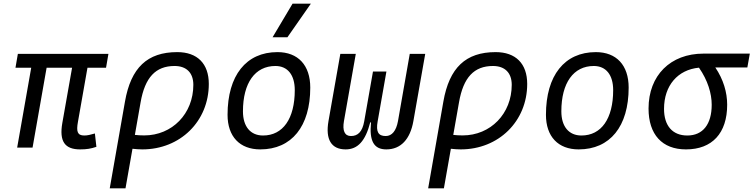

<svg xmlns="http://www.w3.org/2000/svg" viewBox="-20 -815 4160 1060"><path d="M422.4 9.8C459 9.8 481.4 5.9 512.2 -4.4L503.9 -78.1C480.5 -71.3 462.9 -66.9 445.3 -66.9C406.7 -66.9 400.9 -89.4 410.2 -141.6L462.9 -440.9H565.4L578.6 -517.6H78.6L65.4 -440.9H152.3L74.7 0H159.7L237.3 -440.9H377.9L324.2 -136.7C306.2 -34.7 337.4 9.8 422.4 9.8Z M958.5 -527.3C793.5 -527.3 702.6 -441.4 669.9 -253.9L585.9 224.6H672.9L711.4 6.3C729.5 8.3 747.1 9.8 765.6 9.8C975.1 9.8 1132.8 -145.5 1132.8 -351.6C1132.8 -463.9 1069.3 -527.3 958.5 -527.3ZM724.6 -70.3 756.3 -250.5C780.3 -387.7 839.4 -450.7 943.8 -450.7C1009.8 -450.7 1047.4 -412.6 1047.4 -346.7C1047.4 -187.5 930.7 -67.4 776.4 -67.4C757.3 -67.4 739.7 -68.4 724.6 -70.3Z M1417 9.8C1590.3 9.8 1692.9 -117.2 1692.9 -331.5C1692.9 -455.1 1625.5 -527.3 1511.7 -527.3C1338.9 -527.3 1236.3 -398.4 1236.3 -181.2C1236.3 -61 1303.7 9.8 1417 9.8ZM1432.1 -66.9C1362.8 -66.9 1321.3 -116.2 1321.3 -200.2C1321.3 -357.4 1388.2 -450.7 1500.5 -450.7C1568.4 -450.7 1607.4 -400.9 1607.4 -317.4C1607.4 -159.7 1542 -66.9 1432.1 -66.9ZM1484.9 -609.4H1566.9L1696.3 -794.9H1595.2Z M2112.8 9.8C2192.4 9.8 2244.6 -45.9 2262.2 -146.5L2327.6 -517.6H2242.2L2177.2 -146.5C2167.5 -93.3 2144.5 -64 2109.4 -64C2068.8 -64 2054.7 -86.9 2064.9 -144.5L2113.3 -419.9H2039.1L1990.7 -145C1980.5 -87.4 1955.6 -64 1917.5 -64C1882.8 -64 1869.6 -93.3 1878.9 -146.5L1944.3 -517.6H1858.9L1793.5 -146.5C1775.9 -45.9 1808.6 9.8 1888.2 9.8C1955.1 9.8 1997.6 -36.6 2023.9 -139.2H2028.3C2018.1 -36.6 2043.9 9.8 2112.8 9.8Z M2716.3 -527.3C2551.3 -527.3 2460.4 -441.4 2427.7 -253.9L2343.8 224.6H2430.7L2469.2 6.3C2487.3 8.3 2504.9 9.8 2523.4 9.8C2732.9 9.8 2890.6 -145.5 2890.6 -351.6C2890.6 -463.9 2827.1 -527.3 2716.3 -527.3ZM2482.4 -70.3 2514.2 -250.5C2538.1 -387.7 2597.2 -450.7 2701.7 -450.7C2767.6 -450.7 2805.2 -412.6 2805.2 -346.7C2805.2 -187.5 2688.5 -67.4 2534.2 -67.4C2515.1 -67.4 2497.6 -68.4 2482.4 -70.3Z M3174.8 9.8C3348.1 9.8 3450.7 -117.2 3450.7 -331.5C3450.7 -455.1 3383.3 -527.3 3269.5 -527.3C3096.7 -527.3 2994.1 -398.4 2994.1 -181.2C2994.1 -61 3061.5 9.8 3174.8 9.8ZM3189.9 -66.9C3120.6 -66.9 3079.1 -116.2 3079.1 -200.2C3079.1 -357.4 3146 -450.7 3258.3 -450.7C3326.2 -450.7 3365.2 -400.9 3365.2 -317.4C3365.2 -159.7 3299.8 -66.9 3189.9 -66.9Z M3767.1 9.8C3912.1 9.8 3994.6 -80.1 3994.6 -236.8C3994.6 -305.7 3973.6 -376.5 3929.2 -442.4H4106L4119.6 -519H3863.8C3681.2 -519 3560.5 -398.4 3560.5 -215.8C3560.5 -72.3 3635.7 9.8 3767.1 9.8ZM3838.9 -441.4C3887.7 -371.6 3909.2 -298.3 3909.2 -236.8C3909.2 -128.9 3860.4 -66.9 3774.4 -66.9C3692.9 -66.9 3646 -120.6 3646 -213.9C3646 -342.8 3721.7 -430.2 3838.9 -441.4Z"/></svg>

Font: Cascadia Code SemiLight
Style: Italic
Weight: 350
Italic angle: -10°
Monospace: yes
Designer: Aaron Bell
Foundry: Saja Typeworks
Version: Version 2404.023